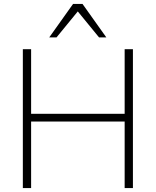

<svg xmlns="http://www.w3.org/2000/svg" viewBox="-20 -955 791 975"><path d="M96 0V-705H138V-377H613V-705H655V0H613V-338H138V0ZM230 -765 351 -935H399L520 -765H483L375 -897L267 -765Z"/></svg>

Font: Nunito Sans 12pt ExtraLight 12pt ExtraLight
Style: Regular
Weight: 250
Version: Version 3.101;gftools[0.9.27]